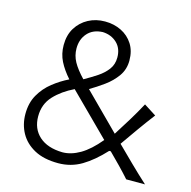

<svg xmlns="http://www.w3.org/2000/svg" viewBox="-107 -832 942 948"><g transform="rotate(15 363.5 -358.0)"><path d="M271.5 10Q198.5 10 150 -16.2Q101.5 -42.5 77.2 -86.2Q53 -130 53 -183.5Q53 -240 77 -282Q101 -324 139 -354Q177 -384 218.5 -404Q185 -441.5 166.2 -478.8Q147.5 -516 147.5 -561Q147.5 -612 170.2 -648.8Q193 -685.5 231 -705.8Q269 -726 315.5 -726Q361.5 -726 399 -707.5Q436.5 -689 458.8 -654.2Q481 -619.5 481 -570.5Q481 -525 456.5 -490.5Q432 -456 395.8 -429.8Q359.5 -403.5 324.5 -383L504.5 -203Q533.5 -248.5 560 -291.8Q586.5 -335 611.5 -381.5L674 -341.5Q640 -297 608 -252Q576 -207 545 -162.5Q586 -122 627.5 -81.2Q669 -40.5 713.5 0H617.5Q593 -27.5 565 -56.5Q537 -85.5 508 -114H500Q445 -54.5 390.8 -22.2Q336.5 10 271.5 10ZM213 -561.5Q213 -525 230.5 -493.2Q248 -461.5 285 -422.5Q320 -442 350.5 -462.2Q381 -482.5 400.2 -508.2Q419.5 -534 419.5 -569.5Q419.5 -616 390.8 -643.2Q362 -670.5 318 -672.5Q268.5 -670.5 240.8 -639.5Q213 -608.5 213 -561.5ZM117 -188.5Q117 -125 159.2 -87Q201.5 -49 278 -47.5Q322 -47.5 368 -74.2Q414 -101 462.5 -159.5L256.5 -364.5Q196 -335.5 156.5 -293.2Q117 -251 117 -188.5Z"/></g></svg>

Font: Commissioner Flair Light
Style: Regular
Weight: 300
Designer: Kostas Bartsokas
Foundry: Kostas Bartsokas
Version: Version 1.000; ttfautohint (v1.8.3)